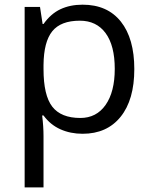

<svg xmlns="http://www.w3.org/2000/svg" viewBox="-20 -565 653 825"><path d="M335 9.8Q282.7 9.8 239.5 -9.5Q196.3 -28.8 167 -68.8H161.1Q167 -22 167 20V240.2H85.9V-535.2H151.9L163.1 -461.9H167Q198.2 -505.9 239.7 -525.4Q281.2 -544.9 335 -544.9Q441.4 -544.9 499.3 -472.2Q557.1 -399.4 557.1 -268.1Q557.1 -136.2 498.3 -63.2Q439.5 9.8 335 9.8ZM323.2 -476.1Q241.2 -476.1 204.6 -430.7Q168 -385.3 167 -286.1V-268.1Q167 -155.3 204.6 -106.7Q242.2 -58.1 325.2 -58.1Q394.5 -58.1 433.8 -114.3Q473.1 -170.4 473.1 -269Q473.1 -369.1 433.8 -422.6Q394.5 -476.1 323.2 -476.1Z"/></svg>

Font: f02954597
Style: Regular
Weight: 400
Foundry: Ascender Corporation
Version: Version 1.10